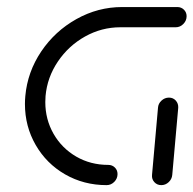

<svg xmlns="http://www.w3.org/2000/svg" viewBox="-20 -539 563 559"><path d="M322.2 -32.2Q322.2 -19.3 312.8 -9.6Q303.3 0 290.4 0Q224.1 0 169.6 -31.3Q115.2 -62.6 83.9 -116.9Q52.6 -171.1 52.6 -236.3Q52.6 -247.8 53.7 -259.3Q60 -329.6 100 -389.1Q140 -448.5 202.6 -483.5Q265.2 -518.5 335.6 -518.5H496.3Q507.8 -518.5 515.6 -510.7Q523.3 -503 523.3 -491.9Q523.3 -478.9 513.9 -469.3Q504.4 -459.6 491.5 -459.6H330.4Q275.9 -459.6 227.8 -432.8Q179.6 -405.9 148.5 -359.8Q117.4 -313.7 112.6 -259.3Q111.9 -247.4 111.9 -241.9Q111.9 -191.5 135.9 -149.4Q160 -107.4 201.9 -83.1Q243.7 -58.9 295.2 -58.9Q306.7 -58.9 314.4 -51.3Q322.2 -43.7 322.2 -32.2ZM449.6 0Q437.4 0 429.4 -8.7Q421.5 -17.4 422.6 -29.6L440 -225.2Q440.7 -237.4 450.2 -246.1Q459.6 -254.8 471.9 -254.8Q484.1 -254.8 491.9 -246.1Q499.6 -237.4 498.9 -225.2L481.5 -29.6Q480.4 -17.4 471.1 -8.7Q461.9 0 449.6 0Z"/></svg>

Font: 26F Galaxy Sans Medium
Style: Italic
Weight: 500
Italic angle: -5°
Designer: C₂₉H₂₅N₃O₅
Version: Version 1.200